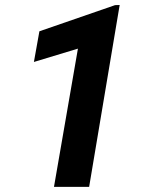

<svg xmlns="http://www.w3.org/2000/svg" viewBox="-20 -732 597 752"><path d="M448.7 -712.4 329.1 0H191.4L285.2 -541.5L112.8 -489.3L134.3 -609.4L430.7 -711.9Z"/></svg>

Font: Mardoto
Style: Bold Italic
Weight: 700
Italic angle: -12°
Designer: Christian Robertson, Vahan Hovhannisyan
Foundry: Google
Version: Version 1.000